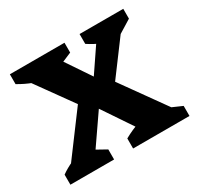

<svg xmlns="http://www.w3.org/2000/svg" viewBox="-115 -630 779 761"><g transform="rotate(-30 274.0 -249.5)"><path d="M31 -10V-50L208 -288H344L512 -53V-10H382L230 -236H273L117 -10ZM3 0V-46Q52 -81 115 -95L203 -46V0ZM290 0V-46Q326 -66 362 -78Q398 -90 434 -96L548 -46V0ZM146 -404Q110 -411 77 -423.5Q44 -436 14 -454V-499H264V-454ZM204 -240 51 -453V-489H187L319 -293H276L409 -489H498L499 -451L342 -240ZM452 -404Q420 -411 390 -423.5Q360 -436 333 -454V-499H533V-454Z"/></g></svg>

Font: Piazzolla Thin ExtraBold
Style: Regular
Weight: 800
Version: Version 2.005